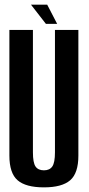

<svg xmlns="http://www.w3.org/2000/svg" viewBox="-20 -804 383 828"><path d="M169.5 4Q247 4 282.5 -26.5Q318 -57 318 -133V-675H217V-147Q217 -102.5 205.5 -86Q194 -69.5 169.5 -69.5Q144.5 -69.5 133.2 -86Q122 -102.5 122 -147V-675H20.5V-133Q20.5 -57 56 -26.5Q91.5 4 169.5 4ZM178 -701H226.5L183.5 -784H113.5Z"/></svg>

Font: Anybody ExtraCondensed Medium
Style: Regular
Weight: 500
Width: 2
Version: Version 1.113;gftools[0.9.25]